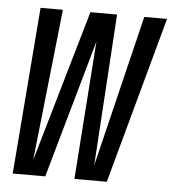

<svg xmlns="http://www.w3.org/2000/svg" viewBox="-47 -641 617 685"><g transform="rotate(5 262.0 -299.0)"><path d="M23.5 0 71 -597.5H151L92 -54L249.5 -597.5H345L310.5 -54L442.5 -597.5H524L360.5 0H244.5L280 -495L140 0Z"/></g></svg>

Font: Anybody Condensed Regular
Style: Italic
Weight: 400
Width: 3
Italic angle: -10°
Designer: Tyler Finck
Foundry: Etcetera Type Company
Version: Version 1.010; ttfautohint (v1.8.3) -l 8 -r 50 -G 200 -x 14 